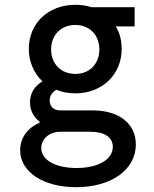

<svg xmlns="http://www.w3.org/2000/svg" viewBox="-20 -570 640 800"><path d="M100 -366C100 -312 122 -264 157 -231C124 -212 105 -181 105 -143C105 -110 120 -82 145 -63V-59C95 -37 64 4 64 56C64 146 160 210 297 210C444 210 546 137 546 32C546 -55 476 -110 366 -110H230C204 -110 187 -127 187 -151C187 -170 197 -186 215 -196C239 -186 265 -181 294 -181C405 -181 487 -259 487 -366C487 -401 479 -433 463 -459V-460H541V-540H361C340 -547 318 -550 294 -550C181 -550 100 -473 100 -366ZM231 -21H357C416 -21 450 2 450 42C450 94 390 130 299 130C211 130 152 97 152 47C152 9 185 -21 231 -21ZM294 -262C234 -262 193 -304 193 -364C193 -424 234 -466 294 -466C353 -466 394 -424 394 -364C394 -304 353 -262 294 -262Z"/></svg>

Font: CommitMono
Style: 500Regular
Weight: 500
Monospace: yes
Designer: Eigil Nikolajsen
Foundry: Eigil Nikolajsen
Version: Version 1.143